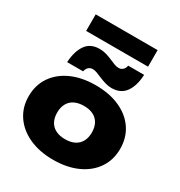

<svg xmlns="http://www.w3.org/2000/svg" viewBox="-234 -1181 1268 1356"><g transform="rotate(30 400.5 -503.0)"><path d="M400 17Q289 17 205 -21Q121 -59 74 -127.5Q27 -196 27 -286Q27 -378 74 -446.5Q121 -515 205 -552.5Q289 -590 401 -590Q512 -590 596 -552.5Q680 -515 726.5 -446.5Q773 -378 773 -286Q773 -196 726.5 -127.5Q680 -59 596 -21Q512 17 400 17ZM401 -151Q446 -151 477.5 -167Q509 -183 525.5 -213.5Q542 -244 542 -286Q542 -329 525.5 -359.5Q509 -390 477.5 -406Q446 -422 401 -422Q356 -422 324 -406Q292 -390 275.5 -359.5Q259 -329 259 -287Q259 -244 275.5 -213.5Q292 -183 324 -167Q356 -151 401 -151ZM142 -630Q147 -720 184 -773Q221 -826 296 -826Q323 -826 349 -818.5Q375 -811 397.5 -801Q420 -791 440 -783.5Q460 -776 476 -776Q496 -776 510 -788.5Q524 -801 528 -824H658Q654 -734 616.5 -681Q579 -628 504 -628Q477 -628 451 -636Q425 -644 402.5 -653.5Q380 -663 360.5 -670.5Q341 -678 325 -678Q304 -678 290.5 -665.5Q277 -653 272 -630ZM148 -888V-1023H653V-888Z"/></g></svg>

Font: Unbounded ExtraBold
Style: Regular
Weight: 800
Designer: Luke Prowse, Jean-Baptiste Morizot, Fátima Lázaro, Florian Runge
Foundry: NaN
Version: Version 1.701;gftools[0.9.28.dev5+ged2979d]